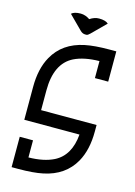

<svg xmlns="http://www.w3.org/2000/svg" viewBox="-129 -929 699 996"><g transform="rotate(15 221.0 -431.0)"><path d="M72.3 0.5H36.6V-162.6H107.9V-70.8Q189.5 -71.8 243.2 -98.6Q323.2 -139.2 333 -253.9H36.6V-430.7Q36.6 -528.8 73.7 -594.7Q124.5 -686 238.8 -709.5Q289.6 -720.2 370.1 -720.2H405.8V-557.6H334.5V-648.9Q252.9 -647.9 199.2 -621.6Q107.9 -575.7 107.9 -430.7V-324.7H405.8V-289.6Q405.8 -191.4 368.7 -125Q317.4 -33.7 203.6 -10.3Q152.8 0.5 72.3 0.5ZM234.4 -763.2H226.1Q211.4 -763.7 199.7 -775.9L127.9 -847.7Q142.6 -861.8 177.2 -861.8Q202.6 -861.8 226.6 -845.2Q251 -861.8 275.9 -861.8Q311 -861.8 325.7 -847.7Q256.8 -778.8 252.4 -774.9Q241.2 -763.7 234.4 -763.2Z"/></g></svg>

Font: Greenwashing Machine
Style: Regular
Weight: 400
Designer: Tup Wanders
Foundry: Free font, DO NOT SELL
Version: Version 1.00;August 10, 2023;FontCreator 11.5.0.2430 64-bit